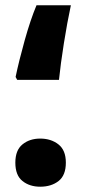

<svg xmlns="http://www.w3.org/2000/svg" viewBox="-20 -689 368 726"><path d="M45 -387H203Q209 -446 221.5 -525Q234 -604 248 -669H118Q95 -614 73.5 -537Q52 -460 39 -398ZM132 17Q174 17 201.5 -4.5Q229 -26 229 -74Q229 -121 201 -143Q173 -165 132 -165Q92 -165 65 -143Q38 -121 38 -74Q38 -26 65 -4.5Q92 17 132 17Z"/></svg>

Font: Noto Sans Arabic SemiCondensed Extra
Style: Regular
Weight: 800
Width: 4
Designer: Nadine Chahine - Monotype Design Team
Foundry: Monotype Imaging Inc.
Version: Version 1.902